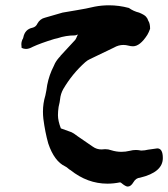

<svg xmlns="http://www.w3.org/2000/svg" viewBox="-20 -438 620 707"><path d="M267.6 -310.5Q264.6 -310.5 261.5 -309.1Q258.3 -307.6 254.9 -307.6Q222.7 -307.6 192.4 -297.4L179.7 -294.4Q128.9 -278.8 100.6 -265.6Q86.9 -257.8 75.7 -257.8Q67.4 -257.8 59.6 -261.7L58.6 -275.9Q58.6 -282.7 62 -291.5Q64.9 -295.4 65.9 -300.3Q71.8 -330.1 99.6 -335.9Q112.3 -338.9 117.7 -351.1Q127.4 -368.7 146 -373L210.4 -391.6L262.2 -400.4Q295.9 -405.8 329.1 -413.6Q355 -418.5 381.3 -418.5Q418 -418.5 454.6 -408.7Q471.7 -396.5 492.2 -391.6Q511.2 -383.8 517.6 -376.7Q523.9 -369.6 525.9 -361.8Q532.7 -352.1 532.7 -332Q527.8 -318.4 522.5 -309.6Q495.6 -267.6 469.7 -267.6Q461.9 -267.6 452.9 -270Q443.8 -272.5 434.1 -272.5Q416.5 -272.5 399.4 -262.7L311 -220.2Q302.2 -216.3 293.9 -209Q246.1 -166.5 212.9 -109.9Q203.1 -92.3 201.2 -72.3Q200.7 -64.5 195.8 -44.4Q193.4 -27.8 193.4 -13.7Q193.4 6.8 204.1 34.7L243.2 48.8Q250.5 51.8 265.6 63.5Q292.5 82.5 321.8 102.1Q335.9 112.3 354 112.3L367.2 111.3Q378.9 111.3 389.6 115.2Q408.2 121.1 427.2 121.1Q442.4 121.1 458.5 117.2Q468.8 114.3 480.5 114.3Q489.3 114.3 498.5 116.2H502.9Q512.7 116.2 524.4 113.3Q555.7 108.4 559.1 108.4Q579.6 108.4 579.6 144Q579.6 196.3 495.6 216.3Q480.5 217.3 471.2 233.2Q461.9 249 450.2 249Q442.4 249 426.3 235.4L422.4 233.4Q398.4 238.3 375.5 238.3Q302.2 238.3 239.7 188.5Q235.4 186.5 230.7 182.1Q226.1 177.7 220.2 174.8Q179.7 155.8 157.7 90.3Q146 48.8 139.6 -1Q138.2 -13.7 138.2 -26.9Q138.2 -57.6 147 -86.4Q151.4 -106 153.8 -125Q161.1 -162.6 178.2 -195.3L182.6 -205.1Q190.4 -219.2 202.1 -231L203.1 -232.9L257.3 -291.5Q261.2 -297.4 263.7 -304.7Q265.6 -309.1 267.6 -310.5Z"/></svg>

Font: Kurland
Style: Regular
Weight: 400
Designer: GGBot
Version: 0.22